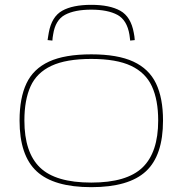

<svg xmlns="http://www.w3.org/2000/svg" viewBox="-20 -765 755 795"><path d="M61 -266Q61 -359 89.5 -419.5Q118 -480 183 -510Q248 -540 358 -540Q467 -540 532 -510Q597 -480 626 -419.5Q655 -359 655 -266Q655 -121 584 -55.5Q513 10 358 10Q203 10 132 -55.5Q61 -121 61 -266ZM81 -266Q81 -134 145.5 -71.5Q210 -9 358 -9Q505 -9 570 -71.5Q635 -134 635 -266Q635 -351 609 -407.5Q583 -464 522.5 -492.5Q462 -521 358 -521Q254 -521 193 -492.5Q132 -464 106.5 -407.5Q81 -351 81 -266ZM358 -745Q434 -745 478 -720.5Q522 -696 534 -629Q537 -615 538 -599L519 -597Q518 -603 517.5 -609.5Q517 -616 516 -621Q506 -682 466 -703.5Q426 -725 358 -725Q289 -725 249 -703.5Q209 -682 200 -622Q199 -616 198 -609.5Q197 -603 197 -597L177 -599Q178 -607 179.5 -615Q181 -623 182 -630Q194 -696 237.5 -720.5Q281 -745 358 -745Z"/></svg>

Font: Georama Extended Thin
Style: Regular
Weight: 100
Width: 7
Designer: Jean-Baptiste Levee
Foundry: Production Type
Version: Version 1.000